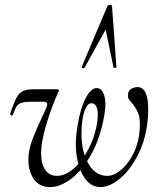

<svg xmlns="http://www.w3.org/2000/svg" viewBox="-20 -752 658 785"><path d="M96 -100Q96 -137 112 -180Q128 -223 156 -282Q160 -291 163.5 -298Q167 -305 169 -310Q173 -318 173 -326Q173 -336 159 -336H108Q82 -336 69 -332Q56 -328 48.5 -317.5Q41 -307 33 -283Q32 -280 28 -280Q25 -280 23 -282Q21 -284 22 -288Q37 -334 48 -353.5Q59 -373 74.5 -380Q90 -387 121 -387H210Q221 -387 221 -383Q221 -381 218 -375Q193 -319 174.5 -260Q156 -201 150 -157Q148 -135 148 -125Q148 -82 165 -57.5Q182 -33 213 -33Q247 -33 281.5 -63Q316 -93 342.5 -144Q369 -195 378 -255Q380 -275 380 -281Q380 -304 373.5 -317Q367 -330 354 -330Q340 -330 330.5 -310Q321 -290 317 -261Q313 -236 313 -206Q313 -132 341.5 -82.5Q370 -33 419 -33Q444 -33 470.5 -53.5Q497 -74 518.5 -111Q540 -148 548 -195Q552 -219 552 -242Q552 -274 544 -292Q536 -310 521 -329Q512 -338 507.5 -345Q503 -352 503 -362Q503 -379 515 -387.5Q527 -396 542 -396Q586 -396 586 -304Q586 -272 582 -245Q572 -170 540 -111Q508 -52 467.5 -19.5Q427 13 391 13Q345 13 317.5 -38Q290 -89 290 -165Q290 -195 297 -237Q307 -304 329 -348Q351 -392 375 -392Q392 -392 401.5 -373.5Q411 -355 411 -325Q411 -314 407 -284Q392 -193 355.5 -125.5Q319 -58 273 -22.5Q227 13 185 13Q142 13 119 -19Q96 -51 96 -100ZM444 -477 412 -631 325 -474Q324 -473 322 -473Q319 -473 316 -474.5Q313 -476 314 -478L419 -727Q422 -732 430 -732Q438 -732 438 -727L456 -478Q456 -475 450 -474.5Q444 -474 444 -477Z"/></svg>

Font: Cormorant Garamond
Style: Italic
Weight: 400
Italic angle: -10°
Designer: Christian Thalmann (Catharsis Fonts)
Foundry: Catharsis Fonts
Version: Version 4.000